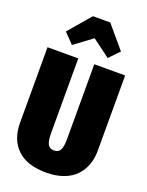

<svg xmlns="http://www.w3.org/2000/svg" viewBox="-178 -1053 891 1160"><g transform="rotate(20 267.5 -473.5)"><path d="M151.9 -758.8 89.8 -823.2 211.9 -965.8H323.2L443.8 -823.2L381.8 -758.8L267.1 -844.2ZM517.1 -695.8V-210Q517.1 -161.6 502 -120.6Q486.8 -79.6 457 -48.1Q427.2 -16.6 378.9 1.2Q330.6 19 268.1 19Q144 19 81.1 -42.5Q18.1 -104 18.1 -210V-695.8H215.8V-215.8Q215.8 -166.5 227.3 -144.8Q238.8 -123 268.1 -123Q296.4 -123 307.6 -144.8Q318.8 -166.5 318.8 -215.8V-695.8Z"/></g></svg>

Font: Fira Sans Compressed Heavy
Style: Regular
Weight: 900
Width: 1
Designer: Carrois Corporate & Edenspiekermann AG
Foundry: Carrois Corporate GbR & Edenspiekermann AG
Version: Version 4.203;PS 004.203;hotconv 1.0.88;makeotf.lib2.5.64775